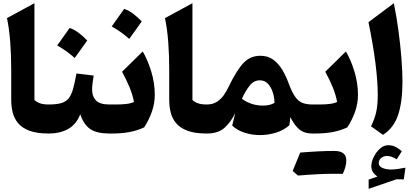

<svg xmlns="http://www.w3.org/2000/svg" viewBox="-20 -831 2591 1195"><path d="M194.3 -811V-208.5Q208.5 -195.3 229 -188Q249.5 -180.7 283.2 -180.7H283.7V0H283.2Q209.5 0 163.3 -17.3Q117.2 -34.7 92.5 -64.5Q67.9 -94.2 58.8 -131.8Q49.8 -169.4 49.8 -210V-397.9Q49.8 -486.3 43.7 -568.6Q37.6 -650.9 23.4 -718.3Z M413.6 -657.2Q443.8 -646.5 470.9 -625.7Q498 -605 522.9 -579.1Q503.9 -552.2 484.6 -525.1Q465.3 -498 444.8 -470.2Q420.9 -491.7 393.8 -511.2Q366.7 -530.8 335.9 -547.9Q356 -575.7 375.2 -603Q394.5 -630.4 413.6 -657.2ZM283.7 0Q273.4 0 268.3 -8.1Q263.2 -16.1 263.2 -37.6V-143.1Q263.2 -164.6 268.3 -172.6Q273.4 -180.7 283.7 -180.7Q332 -180.7 361.6 -189.5Q391.1 -198.2 408 -219.7Q424.8 -241.2 435.1 -278.6Q445.3 -315.9 455.6 -373.5L563 -360.8Q559.1 -336.4 556.2 -313.7Q553.2 -291 553.2 -272.5Q553.2 -231 577.4 -205.8Q601.6 -180.7 660.6 -180.7H661.1V0H660.6Q582.5 0 541.7 -27.8Q501 -55.7 479.5 -119.6Q454.1 -55.7 403.3 -27.8Q352.5 0 283.7 0Z M752.9 -775.9Q783.2 -765.1 810.3 -744.4Q837.4 -723.6 862.3 -697.8Q843.3 -670.9 824 -643.8Q804.7 -616.7 784.2 -588.9Q760.3 -610.4 733.2 -629.9Q706.1 -649.4 675.3 -666.5Q695.3 -694.3 714.6 -721.7Q733.9 -749 752.9 -775.9ZM661.1 0Q650.9 0 645.8 -8.1Q640.6 -16.1 640.6 -37.6V-143.1Q640.6 -164.6 645.8 -172.6Q650.9 -180.7 661.1 -180.7H703.6Q736.8 -180.7 765.1 -183.8Q793.5 -187 813.5 -196.3Q806.2 -239.3 786.1 -288.1Q766.1 -336.9 739.7 -384.3L868.2 -510.7Q898.4 -460.4 920.9 -387.5Q943.4 -314.5 943.4 -240.2Q943.4 -189 926 -137.9Q908.7 -86.9 877 -38.1Q834 -18.1 785.4 -9Q736.8 0 676.8 0Z M1177.7 -811V-208.5Q1191.9 -195.3 1212.4 -188Q1232.9 -180.7 1266.6 -180.7H1267.1V0H1266.6Q1192.9 0 1146.7 -17.3Q1100.6 -34.7 1075.9 -64.5Q1051.3 -94.2 1042.2 -131.8Q1033.2 -169.4 1033.2 -210V-397.9Q1033.2 -486.3 1027.1 -568.6Q1021 -650.9 1006.8 -718.3Z M1600.6 -483.9Q1648.9 -483.9 1682.4 -458.3Q1715.8 -432.6 1738.3 -394.3Q1760.7 -356 1774.4 -317.9Q1795.4 -260.7 1815.4 -231.2Q1835.4 -201.7 1861.3 -191.2Q1887.2 -180.7 1925.3 -180.7H1925.8V0H1925.3Q1897 0 1873.8 -8.1Q1850.6 -16.1 1829.8 -38.1Q1809.1 -60.1 1786.6 -102.1Q1785.2 -78.1 1780.8 -51.3Q1745.1 -19.5 1696.5 -4.9Q1647.9 9.8 1598.6 9.8Q1548.8 9.8 1502.2 -5.1Q1455.6 -20 1425.3 -49.3L1444.3 -128.4Q1418.9 -73.7 1378.9 -36.9Q1338.9 0 1267.1 0Q1256.8 0 1251.7 -8.1Q1246.6 -16.1 1246.6 -37.6V-143.1Q1246.6 -164.6 1251.7 -172.6Q1256.8 -180.7 1267.1 -180.7Q1303.2 -180.7 1328.9 -196.8Q1354.5 -212.9 1372.8 -238.8Q1391.1 -264.6 1404.8 -294.4Q1452.6 -393.6 1495.1 -438.7Q1537.6 -483.9 1600.6 -483.9ZM1597.2 -331.1Q1559.1 -331.1 1532.5 -296.4Q1505.9 -261.7 1485.8 -216.8Q1507.8 -198.2 1542.5 -186Q1577.1 -173.8 1617.2 -173.8Q1636.2 -173.8 1654.8 -177.7Q1673.3 -181.6 1688.5 -190.9Q1688 -225.1 1677.5 -257.1Q1667 -289.1 1647.2 -310.1Q1627.4 -331.1 1597.2 -331.1Z M2058.1 250.5Q1969.2 250.5 1834.5 261.7Q1826.7 254.9 1818.4 247.6Q1810.1 240.2 1801.8 232.9Q1813.5 203.6 1825.2 175.3Q1836.9 147 1848.6 118.7Q1969.7 108.4 2060.5 108.4Q2135.3 108.4 2135.3 167Q2135.3 206.1 2113.3 251Q2113.3 251 2058.1 250.5ZM1925.8 0Q1915.5 0 1910.4 -8.1Q1905.3 -16.1 1905.3 -37.6V-143.1Q1905.3 -164.6 1910.4 -172.6Q1915.5 -180.7 1925.8 -180.7H1968.3Q2001.5 -180.7 2029.8 -183.8Q2058.1 -187 2078.1 -196.3Q2070.8 -239.3 2050.8 -288.1Q2030.8 -336.9 2004.4 -384.3L2132.8 -510.7Q2163.1 -460.4 2185.5 -387.5Q2208 -314.5 2208 -240.2Q2208 -189 2190.7 -137.9Q2173.3 -86.9 2141.6 -38.1Q2098.6 -18.1 2050 -9Q2001.5 0 1941.4 0Z M2337.4 183.6Q2337.4 204.1 2360.1 214.1Q2382.8 224.1 2413.6 224.1Q2432.1 224.1 2456.3 220.7Q2480.5 217.3 2503.4 212.4L2493.2 285.6L2448.2 284.7L2274.4 344.2V286.6L2329.6 267.6Q2311.5 256.3 2301.3 240.2Q2291 224.1 2291 203.1Q2291 177.7 2305.4 147.5Q2319.8 117.2 2343.8 95Q2367.7 72.8 2396 72.8Q2418.9 72.8 2437.5 81.1Q2456.1 89.4 2481 109.9L2449.2 160.6Q2415.5 139.6 2388.7 139.6Q2368.2 139.6 2352.8 152.1Q2337.4 164.6 2337.4 183.6ZM2431.2 -811Q2447.8 -730 2459.7 -642.1Q2471.7 -554.2 2478.3 -471.2Q2484.9 -388.2 2484.9 -321.8Q2484.9 -197.3 2458 -116.2Q2431.2 -35.2 2363.8 8.3L2289.1 -44.9Q2310.1 -86.4 2320.6 -129.9Q2331.1 -173.3 2331.1 -241.7Q2331.1 -324.2 2316.7 -438.5Q2302.2 -552.7 2273.4 -692.9Z"/></svg>

Font: Pinar DS2-Bold
Style: Regular
Weight: 700
Designer: Amin Abedi
Version: Version 2.000